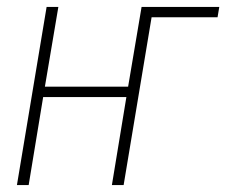

<svg xmlns="http://www.w3.org/2000/svg" viewBox="-20 -536 655 556"><path d="M115 -516H149L110 -285H351L390 -516H615L610 -486H419L338 0H304L346 -255H105L63 0H29Z"/></svg>

Font: IBM Plex Mono ExtraLight
Style: Italic
Weight: 200
Italic angle: -9°
Monospace: yes
Designer: Mike Abbink, Paul van der Laan, Pieter van Rosmalen
Foundry: Bold Monday
Version: Version 2.3